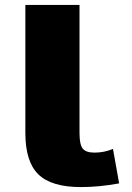

<svg xmlns="http://www.w3.org/2000/svg" viewBox="-20 -750 537 780"><path d="M309 10Q189 10 136 -41.5Q83 -93 83 -210V-730H303V-210Q303 -163 316 -146.5Q329 -130 364 -130Q403 -130 439 -145L464 -5Q383 10 309 10Z"/></svg>

Font: Mplus 1p Black
Style: Regular
Weight: 900
Version: Version 1.061